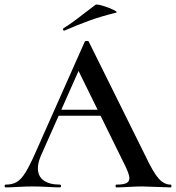

<svg xmlns="http://www.w3.org/2000/svg" viewBox="-27 -811 762 831"><path d="M231 -336H437L444 -310H216ZM711 0Q692 0 650 -2Q608 -4 589 -4Q564 -4 530 -2Q496 0 477 0Q473 0 473 -6Q473 -12 477 -12Q507 -12 520 -18.5Q533 -25 533 -40Q533 -55 516 -91L307 -516L348 -583L150 -137Q137 -107 137 -83Q137 -48 162 -30Q187 -12 232 -12Q237 -12 237 -6Q237 0 232 0Q214 0 180 -2Q142 -4 114 -4Q87 -4 51 -2Q19 0 -2 0Q-7 0 -7 -6Q-7 -12 -2 -12Q26 -12 45 -23Q64 -34 82 -62.5Q100 -91 125 -147L340 -631Q342 -634 349 -634Q356 -634 357 -631L602 -137Q636 -65 659.5 -38.5Q683 -12 711 -12Q715 -12 715 -6Q715 0 711 0ZM251 -678Q247 -678 246 -682.5Q245 -687 248 -689Q280 -708 336 -752Q382 -787 386 -790Q391 -794 418 -786Q445 -778 465 -768Q485 -758 475 -756Q413 -741 361.5 -722.5Q310 -704 253 -679Z"/></svg>

Font: Cormorant SC SemiBold
Style: Regular
Weight: 600
Designer: Christian Thalmann (Catharsis Fonts)
Foundry: Catharsis Fonts
Version: Version 4.000